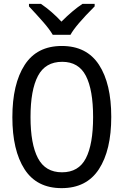

<svg xmlns="http://www.w3.org/2000/svg" viewBox="-20 -964 640 994"><path d="M44 -357Q44 -529 107.5 -627.5Q171 -726 300 -726Q429 -726 492.5 -628.5Q556 -531 556 -359Q556 -186 492 -88Q428 10 299 10Q170 10 107 -88Q44 -186 44 -357ZM462 -358Q462 -499 424.5 -571.5Q387 -644 302 -644Q215 -644 176.5 -571Q138 -498 138 -358Q138 -218 176.5 -145Q215 -72 301 -72Q387 -72 424.5 -144.5Q462 -217 462 -358ZM130 -931V-944H192Q249 -905 298 -852Q357 -911 407 -944H470V-931Q370 -831 345 -784H253Q236 -813 204.5 -849Q173 -885 130 -931Z"/></svg>

Font: Noto Sans Mono UI
Style: Regular
Weight: 400
Monospace: yes
Designer: Monotype Design team
Foundry: Monotype Imaging Inc.
Version: Version 1.000